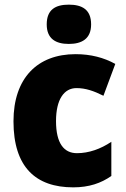

<svg xmlns="http://www.w3.org/2000/svg" viewBox="-20 -796 540 826"><path d="M276 -776C219 -776 181 -755 181 -691C181 -629 220 -607 276 -607C332 -607 372 -629 372 -691C372 -755 333 -776 276 -776ZM295 10C363 10 415 -8 459 -39V-186C413 -155 362 -137 311 -137C256 -137 221 -178 221 -275C221 -369 256 -417 309 -417C348 -417 383 -405 425 -384L476 -521C427 -548 371 -563 305 -563C141 -563 38 -460 38 -274C38 -77 134 10 295 10Z"/></svg>

Font: Noto Sans Kannada SemiCondensed Black
Style: Regular
Weight: 900
Width: 4
Designer: Jelle Bosma - Monotype Design Team
Foundry: Monotype Imaging Inc.
Version: Version 2.005